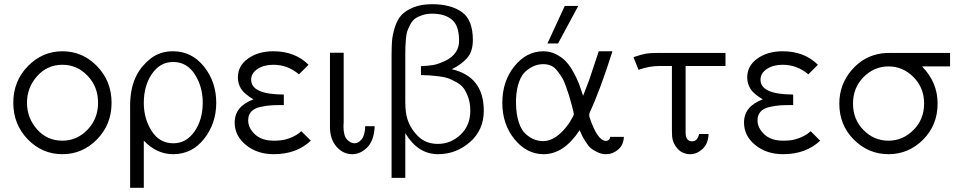

<svg xmlns="http://www.w3.org/2000/svg" viewBox="-20 -723 4553 910"><path d="M43 -235.8Q43 -338.9 112.1 -409.4Q181.2 -480 275.9 -480Q372.1 -480 440.4 -408.9Q508.8 -337.9 508.8 -235.8Q508.8 -132.8 439.9 -62.5Q371.1 7.8 275.9 7.8Q179.7 7.8 111.3 -63Q43 -133.8 43 -235.8ZM275.9 -56.2Q344.7 -56.2 394.8 -108.2Q444.8 -160.2 444.8 -236.1Q444.8 -312 395 -364Q345.2 -416 275.9 -416Q204.1 -416 156 -362.1Q107.9 -308.1 107.9 -236.1Q107.9 -164.1 155.5 -110.1Q203.1 -56.2 275.9 -56.2Z M596.7 167V-221.2Q596.7 -308.1 627.9 -367.2Q651.9 -413.1 695.3 -446.5Q738.8 -480 799.8 -480Q888.7 -480 946.8 -407.5Q1004.9 -335 1004.9 -235.8Q1004.9 -137.7 947.3 -64.9Q889.6 7.8 800.8 7.8Q722.7 7.8 661.6 -56.2V167ZM661.6 -234.9Q661.6 -160.6 698.7 -102.3Q735.8 -43.9 801.8 -43.9Q862.8 -43.9 901.9 -99.9Q940.9 -155.8 940.9 -236.8Q940.9 -312 903.3 -370.6Q865.7 -429.2 800.8 -429.2Q738.8 -429.2 700.2 -373Q661.6 -316.9 661.6 -234.9Z M1092.3 -142.1Q1092.3 -219.2 1181.2 -252Q1138.2 -277.8 1123.5 -300.8Q1107.4 -325.7 1107.4 -356Q1107.4 -411.1 1155.8 -445.6Q1204.1 -480 1275.4 -480Q1378.4 -480 1442.4 -416L1397.5 -371.1H1396.5Q1343.3 -416 1275.4 -416Q1230.5 -416 1200.4 -396Q1170.4 -376 1170.4 -345.2Q1170.4 -275.4 1325.2 -274.9V-225.1H1317.4Q1284.2 -225.1 1263.2 -223.6Q1242.2 -222.2 1213.9 -216.1Q1185.5 -210 1170.9 -194.1Q1156.2 -178.2 1156.2 -152.8Q1156.2 -116.7 1188.2 -86.4Q1220.2 -56.2 1278.3 -56.2Q1293.5 -56.2 1307.4 -57.6Q1321.3 -59.1 1331.3 -61.5Q1341.3 -64 1351.8 -67.9Q1362.3 -71.8 1368.9 -75Q1375.5 -78.1 1382.8 -82.5Q1390.1 -86.9 1393.8 -89.4Q1397.5 -91.8 1402.3 -96.4Q1407.2 -101.1 1408.2 -101.1L1453.1 -56.2Q1385.3 7.8 1277.3 7.8Q1199.2 7.8 1145.8 -35.6Q1092.3 -79.1 1092.3 -142.1Z M1543.9 -122.1V-473.1H1607.9L1608.9 -472.2V-145Q1608.9 -142.1 1608.4 -135Q1607.9 -127.9 1607.9 -125Q1607.9 -79.1 1625 -61.5Q1642.1 -43.9 1660.2 -43.9Q1679.2 -43.9 1694.6 -63.5Q1710 -83 1710.9 -125H1755.9Q1752.9 -56.2 1720.5 -24.2Q1688 7.8 1649.9 7.8Q1606 7.8 1575 -27.6Q1543.9 -63 1543.9 -122.1Z M1835.9 120.1V-459Q1835.9 -500 1837.9 -527.6Q1839.8 -555.2 1850.8 -591.6Q1861.8 -627.9 1881.3 -649.9Q1900.9 -671.9 1938 -687.5Q1975.1 -703.1 2027.8 -703.1Q2116.7 -703.1 2168.9 -666Q2221.2 -628.9 2221.2 -533.2Q2221.2 -478 2193.1 -447Q2165 -416 2121.1 -395Q2272.9 -359.9 2272.9 -198.2Q2272.9 -106.4 2207 -49.3Q2141.1 7.8 2056.2 7.8Q1960.9 7.8 1900.9 -91.8V120.1ZM1900.9 -240.2Q1900.9 -189.5 1911.1 -158.2Q1926.3 -111.3 1962.6 -76.2Q1999 -41 2055.2 -41Q2116.2 -41 2162.6 -84.5Q2209 -127.9 2209 -198.2Q2209 -233.4 2199.5 -260.3Q2189.9 -287.1 2178 -304Q2166 -320.8 2143.1 -333.5Q2120.1 -346.2 2104 -352.1Q2087.9 -357.9 2057.9 -361.6Q2027.8 -365.2 2015.9 -365.7Q2003.9 -366.2 1975.1 -367.2V-409.2Q2009.3 -411.1 2031.7 -414.6Q2054.2 -418 2089.1 -434.1Q2124 -450.2 2141.1 -477.1Q2156.2 -500 2155.8 -530.8Q2155.8 -601.6 2121.8 -629.9Q2087.9 -658.2 2027.8 -658.2Q2002 -658.2 1981 -651.1Q1960 -644 1947 -634.5Q1934.1 -625 1924.6 -606.9Q1915 -588.9 1910.4 -575.4Q1905.8 -562 1903.8 -537.6Q1901.9 -513.2 1901.4 -499.5Q1900.9 -485.8 1900.9 -460Z M2555.7 -480Q2587.9 -480 2616 -465.6Q2644 -451.2 2662.8 -431.2Q2681.6 -411.1 2698.7 -379.6Q2715.8 -348.1 2724.9 -324Q2733.9 -299.8 2743.7 -269L2772.9 -345.2L2817.9 -480H2882.8Q2823.7 -293.9 2775.9 -191.9Q2770 -178.7 2774.9 -165Q2812 -55.2 2852.1 -55.2Q2859.9 -55.2 2864.7 -59.6Q2869.6 -64 2870.8 -67.9Q2872.1 -71.8 2872.1 -74.2H2937Q2935.1 -35.2 2909.4 -13.7Q2883.8 7.8 2852.1 7.8Q2831.1 7.8 2811.5 -1.7Q2792 -11.2 2781 -20Q2770 -28.8 2756.3 -50.3Q2742.7 -71.8 2739.7 -78.4Q2736.8 -85 2727.1 -106Q2652.8 7.8 2556.6 7.8Q2476.6 7.8 2418.7 -63Q2360.8 -133.8 2360.8 -235.8Q2360.8 -337.9 2418 -408.9Q2475.1 -480 2555.7 -480ZM2425.8 -230Q2426.8 -179.2 2439.2 -142.1Q2451.7 -105 2472.7 -86.9Q2493.7 -68.8 2513.7 -61.5Q2533.7 -54.2 2554.7 -54.2Q2616.7 -54.2 2676.8 -138.2Q2699.7 -175.3 2699.7 -181.2Q2699.7 -188 2690.9 -221.2Q2681.2 -256.3 2677 -270.3Q2672.9 -284.2 2662.4 -313.5Q2651.9 -342.8 2642.8 -356.9Q2633.8 -371.1 2620.8 -387.9Q2607.9 -404.8 2591.3 -411.9Q2574.7 -418.9 2554.7 -418.9Q2532.7 -418.9 2512.7 -410.9Q2492.7 -402.8 2472.7 -386Q2452.6 -369.1 2440.2 -335Q2427.7 -300.8 2425.8 -253.9ZM2574.7 -517.1 2656.7 -694.8H2720.7L2625 -517.1Z M2982.4 -452.1Q3021.5 -465.3 3042 -468.8Q3062.5 -472.2 3104.5 -472.2H3418.5V-410.2H3229.5V-98.1Q3229.5 -85.9 3230.5 -81.1Q3235.4 -53.2 3261.2 -53.2Q3285.2 -53.2 3293.5 -87.9H3338.4Q3336.4 -41 3309.3 -16.6Q3282.2 7.8 3251.5 7.8Q3215.3 7.8 3191.9 -17.6Q3168.5 -43 3165.5 -76.2Q3164.6 -85.9 3164.6 -106.9V-410.2H3104.5Q3057.6 -410.2 3006.3 -392.1Z M3506.3 -142.1Q3506.3 -219.2 3595.2 -252Q3552.2 -277.8 3537.6 -300.8Q3521.5 -325.7 3521.5 -356Q3521.5 -411.1 3569.8 -445.6Q3618.2 -480 3689.5 -480Q3792.5 -480 3856.4 -416L3811.5 -371.1H3810.5Q3757.3 -416 3689.5 -416Q3644.5 -416 3614.5 -396Q3584.5 -376 3584.5 -345.2Q3584.5 -275.4 3739.3 -274.9V-225.1H3731.4Q3698.2 -225.1 3677.2 -223.6Q3656.2 -222.2 3627.9 -216.1Q3599.6 -210 3585 -194.1Q3570.3 -178.2 3570.3 -152.8Q3570.3 -116.7 3602.3 -86.4Q3634.3 -56.2 3692.4 -56.2Q3707.5 -56.2 3721.4 -57.6Q3735.4 -59.1 3745.4 -61.5Q3755.4 -64 3765.9 -67.9Q3776.4 -71.8 3783 -75Q3789.6 -78.1 3796.9 -82.5Q3804.2 -86.9 3807.9 -89.4Q3811.5 -91.8 3816.4 -96.4Q3821.3 -101.1 3822.3 -101.1L3867.2 -56.2Q3799.3 7.8 3691.4 7.8Q3613.3 7.8 3559.8 -35.6Q3506.3 -79.1 3506.3 -142.1Z M3958 -231.9Q3958 -322.8 4016.6 -390.9Q4075.2 -459 4161.1 -470.2Q4176.3 -472.2 4206.1 -472.2H4482.9V-408.2H4350.1Q4424.3 -332 4423.8 -231.9Q4423.8 -129.9 4355 -61Q4286.1 7.8 4191.2 7.8Q4096.2 7.8 4027.1 -61Q3958 -129.9 3958 -231.9ZM4190.9 -56.2Q4258.8 -56.2 4309.3 -106.7Q4359.9 -157.2 4359.9 -232.2Q4359.9 -307.1 4309.6 -357.7Q4259.3 -408.2 4191.2 -408.2Q4123 -408.2 4073 -357.7Q4022.9 -307.1 4022.9 -232.2Q4022.9 -157.2 4072.5 -106.7Q4122.1 -56.2 4190.9 -56.2Z"/></svg>

Font: CMU Bright
Style: Roman
Weight: 500
Version: Version 0.7.0